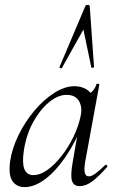

<svg xmlns="http://www.w3.org/2000/svg" viewBox="-20 -751 474 784"><path d="M80.6 13Q48.2 13 31.1 -11.1Q14 -35.2 21.2 -91Q29 -145.2 55.7 -199.5Q82.4 -253.8 120.5 -299.1Q158.6 -344.4 201.7 -371.7Q244.8 -399 284.4 -399Q302.8 -399 320.6 -392.3Q338.4 -385.6 351.1 -370.3Q363.8 -355 365.8 -330.4L323.4 -357Q335.6 -359 352.1 -373.4Q368.6 -387.8 373.6 -407Q375.6 -410 381.1 -408.8Q386.6 -407.6 385.6 -405.6L327.6 -89Q317.8 -30.8 342.6 -30.8Q354.2 -30.8 371.4 -43.5Q388.6 -56.2 409.4 -77Q412.4 -80 416.4 -76Q420.4 -72 417.4 -69Q384.8 -32 358.1 -11.5Q331.4 9 305.4 9Q280.6 9 273.9 -12.9Q267.2 -34.8 276.8 -89L301 -229L318 -246Q288.4 -170.4 248.4 -111.6Q208.4 -52.8 165 -19.9Q121.6 13 80.6 13ZM116.6 -36Q144.6 -36 174.6 -57.8Q204.6 -79.6 232.3 -115.2Q260 -150.8 280.5 -193.5Q301 -236.2 309.2 -277Q317.2 -314 302 -339.2Q286.8 -364.4 249.6 -363.6Q215.2 -362.8 179 -332.6Q142.8 -302.4 115 -251.6Q87.2 -200.8 77.4 -136Q69.8 -85.8 79.4 -60.9Q89 -36 116.6 -36ZM346.4 -726 364 -477Q364 -475 358.5 -474.5Q353 -474 352.8 -476L320.6 -630.4L233 -474Q231.8 -471 226.8 -473Q221.8 -475 222.8 -477L328.4 -726Q330.4 -731 338.4 -731Q346.4 -731 346.4 -726Z"/></svg>

Font: Cormorant Infant Light
Style: Italic
Weight: 300
Italic angle: -10°
Designer: Christian Thalmann (Catharsis Fonts)
Foundry: Catharsis Fonts
Version: Version 4.001